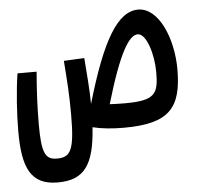

<svg xmlns="http://www.w3.org/2000/svg" viewBox="-45 -443 677 660"><g transform="rotate(-5 293.0 -113.0)"><path d="M371.1 3.4C527.8 3.4 571.8 -47.4 571.8 -181.2C571.8 -288.1 525.4 -397 455.1 -397C383.8 -397 328.1 -302.2 266.1 -89.4C265.6 -89.4 265.6 -89.4 265.6 -89.4C265.1 -142.1 260.7 -186 256.3 -247.1L185.5 -243.7C190.9 -170.4 194.3 -127.4 194.3 -58.6C194.3 65.4 180.2 88.9 132.8 88.9C91.8 88.9 80.6 64.5 80.6 -34.2C80.6 -90.8 83.5 -151.9 88.9 -214.8H22.9C13.7 -154.3 8.3 -77.1 8.3 -15.6C8.3 108.4 34.2 170.9 128.4 170.9C219.2 170.9 255.4 123 263.7 -7.8C295.4 0 332 3.4 371.1 3.4ZM329.6 -81.5C380.9 -256.3 416.5 -312.5 446.3 -312.5C476.1 -312.5 498.5 -239.3 498.5 -177.7C498.5 -102.5 486.3 -80.1 382.3 -80.1C362.8 -80.1 345.2 -80.6 329.6 -81.5Z"/></g></svg>

Font: Cascadia Mono PL SemiLight
Style: Regular
Weight: 350
Monospace: yes
Designer: Aaron Bell
Foundry: Saja Typeworks
Version: Version 2404.023